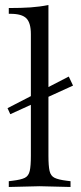

<svg xmlns="http://www.w3.org/2000/svg" viewBox="-20 -742 321 765"><path d="M21 -287 10 -311 254 -437 271 -401ZM15 3V-20L31 -22Q64 -26 79 -33.5Q94 -41 98.5 -61Q103 -81 103 -121V-606Q103 -651 85 -669Q67 -687 22 -687H15V-710Q65 -710 101.5 -712.5Q138 -715 173 -722V-121Q173 -81 177.5 -61Q182 -41 197.5 -33.5Q213 -26 245 -22L261 -20V3L138 0Z"/></svg>

Font: Baskervville
Style: Regular
Weight: 400
Designer: Alexis Faudot, Rémi Forte, Morgane Pierson, Rafael Ribas, Tanguy Vanlaeys, Rosalie Wagner, Thomas Huot-Marchand
Foundry: ANRT
Version: Version 1.100